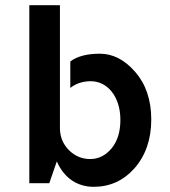

<svg xmlns="http://www.w3.org/2000/svg" viewBox="-20 -706 654 740"><path d="M251 -367C272 -384 299 -393 330 -393C393 -393 444 -335 444 -244C444 -199 433 -162 410 -134C387 -107 360 -93 328 -93C297 -93 270 -104 248 -125C225 -147 212 -175 211 -209V-273V-686H93V0H170L199 -84C228 -17 281 14 341 14C404 14 456 -10 498 -57C541 -106 563 -169 563 -245C563 -321 542 -382 501 -429C460 -476 415 -499 365 -499C315 -499 277 -489 251 -469C251 -468 251 -367 251 -367Z"/></svg>

Font: Karla
Style: Bold Stencil
Weight: 400
Designer: Jonathan Pinhorn
Version: Version 1.000